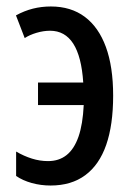

<svg xmlns="http://www.w3.org/2000/svg" viewBox="-20 -569 414 599"><path d="M137.7 9.8Q107.4 9.8 79.1 2Q50.8 -5.9 30.3 -20V-96.2Q54.7 -82 79.6 -74.2Q104.5 -66.4 129.9 -66.4Q164.1 -66.4 187.7 -85.2Q211.4 -104 224.9 -142.6Q238.3 -181.2 241.2 -241.2H98.6V-311.5H239.7Q234.4 -392.6 208.5 -432.9Q182.6 -473.1 136.2 -473.1Q115.7 -473.1 93.8 -466.6Q71.8 -460 57.1 -450.2L29.8 -521Q55.7 -535.2 82.5 -542Q109.4 -548.8 138.7 -548.8Q201.2 -548.8 244.4 -516.6Q287.6 -484.4 310.3 -422.6Q333 -360.8 333 -270.5Q333 -179.2 311.3 -116.9Q289.6 -54.7 246.1 -22.5Q202.6 9.8 137.7 9.8Z"/></svg>

Font: Open Sans Condensed Medium
Style: Regular
Weight: 500
Width: 3
Designer: Monotype Design Team
Foundry: Monotype Imaging Inc.
Version: Version 3.000